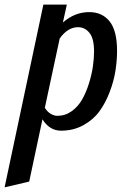

<svg xmlns="http://www.w3.org/2000/svg" viewBox="-95 -557 538 827"><path d="M91.8 -537.1H192.9L175.8 -460Q227.1 -504.9 289.1 -504.9Q345.2 -504.9 377.2 -464.8Q409.2 -424.8 409.2 -337.9Q409.2 -296.4 402.3 -252.4Q395.5 -208.5 377.7 -161.4Q359.9 -114.3 333.5 -77.9Q307.1 -41.5 264.2 -17.8Q221.2 5.9 168 5.9Q118.7 5.9 87.9 -43L30.8 225.1L-75.2 250ZM241.2 -439.9Q196.8 -439.9 162.1 -391.1L98.1 -92.8Q108.9 -75.2 123.5 -66.7Q138.2 -58.1 151.9 -58.1Q186 -58.1 213.9 -78.1Q241.7 -98.1 259 -128.9Q276.4 -159.7 288.3 -198.2Q300.3 -236.8 305.2 -271.2Q310.1 -305.7 310.1 -335.9Q310.1 -391.1 290.3 -415.5Q270.5 -439.9 241.2 -439.9Z"/></svg>

Font: Lobster Two
Style: Italic
Weight: 400
Designer: Pablo Impallari
Foundry: Pablo Impallari. www.impallari.com
Version: Version 1.006